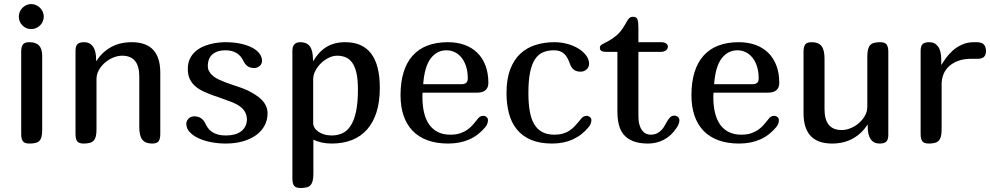

<svg xmlns="http://www.w3.org/2000/svg" viewBox="-20 -711 4904 951"><path d="M189 -434.1V-67.9Q189 -46.4 185.5 -33.2Q182.1 -20 174.6 -12.7Q167 -5.4 154.8 -2.7Q142.6 0 125 0Q101.6 0 93.3 -11.5Q85 -22.9 85 -46.9V-455.1Q85 -479 93.3 -490.5Q101.6 -502 125 -502Q157.7 -502 173.3 -485.6Q189 -469.2 189 -434.1ZM91.3 -585Q73.2 -603 73.2 -628.9Q73.2 -641.1 78.1 -652.6Q83 -664.1 91.3 -672.4Q99.6 -680.7 110.8 -685.8Q122.1 -690.9 134.8 -690.9Q147 -690.9 158.4 -685.8Q169.9 -680.7 178.2 -672.4Q186.5 -664.1 191.7 -652.6Q196.8 -641.1 196.8 -628.9Q196.8 -616.2 191.9 -605Q187 -593.8 178.5 -585.2Q169.9 -576.7 158.7 -571.8Q147.5 -566.9 134.8 -566.9Q109.4 -566.9 91.3 -585Z M354 -46.9V-459Q354 -482.9 363.8 -492.4Q373.5 -502 397 -502Q424.8 -502 440.4 -480.5Q456.1 -459 456.1 -416V-409.2H458Q484.4 -451.7 528.6 -476.8Q572.8 -502 632.8 -502Q773.9 -502 773.9 -351.1V-46.9Q773.9 -22.9 765.6 -11.5Q757.3 0 733.9 0Q700.2 0 685.1 -18.8Q669.9 -37.6 669.9 -82V-332Q669.9 -435.1 585 -435.1Q563 -435.1 540.5 -425.8Q518.1 -416.5 499.8 -400.6Q481.4 -384.8 469.7 -363.8Q458 -342.8 458 -319.8V-70.8Q458 -49.3 454.6 -35.6Q451.2 -22 443.6 -14.2Q436 -6.3 423.8 -3.2Q411.6 0 394 0Q370.6 0 362.3 -11.5Q354 -22.9 354 -46.9Z M1203.1 -122.1Q1200.7 -152.3 1183.3 -171.1Q1166 -189.9 1128.9 -205.1L1071.8 -226.1L1033.2 -239.3Q1008.3 -248.5 986.1 -259Q963.9 -269.5 947 -284.2Q930.2 -298.8 920.2 -319.3Q910.2 -339.8 910.2 -369.1Q910.2 -397.5 919.9 -418.5Q929.7 -439.5 945.8 -454.3Q961.9 -469.2 981.9 -478.5Q1002 -487.8 1022.7 -492.9Q1043.5 -498 1062.5 -500Q1081.5 -502 1095.2 -502Q1139.2 -502 1173.1 -494.4Q1207 -486.8 1230.5 -474.1Q1253.9 -461.4 1265.9 -444.8Q1277.8 -428.2 1277.8 -410.2Q1277.8 -394 1266.1 -384Q1254.4 -374 1238.8 -374Q1219.7 -374 1206.5 -383.1Q1193.4 -392.1 1185.1 -410.2Q1160.2 -461.9 1096.2 -461.9Q1056.6 -461.9 1033 -442.4Q1009.3 -422.9 1009.3 -383.3Q1009.3 -370.1 1014.9 -359.6Q1020.5 -349.1 1029.1 -340.6Q1037.6 -332 1048.3 -325.4Q1059.1 -318.8 1069.8 -314.5L1097.7 -302.7L1130.9 -291Q1144.5 -286.1 1157.7 -282Q1170.9 -277.8 1183.8 -272.9Q1196.8 -268.1 1209.2 -262Q1221.7 -255.9 1234.4 -248Q1248.5 -239.7 1261.2 -230Q1273.9 -220.2 1283.7 -208.5Q1293.5 -196.8 1299.3 -182.1Q1305.2 -167.5 1305.2 -148.9Q1305.2 -115.7 1290 -88.1Q1274.9 -60.5 1247.6 -41Q1220.2 -21.5 1182.1 -10.7Q1144 0 1098.1 0Q1061.5 0 1026.6 -6.6Q991.7 -13.2 964.1 -25.9Q936.5 -38.6 919.7 -56.6Q902.8 -74.7 902.8 -98.1Q902.8 -106 906.2 -112.8Q909.7 -119.6 915 -124.5Q920.4 -129.4 927.5 -132.1Q934.6 -134.8 941.9 -134.8Q980.5 -134.8 997.1 -99.1Q1002 -88.9 1009 -78.4Q1016.1 -67.9 1027.8 -59.3Q1039.6 -50.8 1056.9 -45.4Q1074.2 -40 1100.1 -40Q1122.1 -40 1140.9 -44.9Q1159.7 -49.8 1173.6 -60.1Q1187.5 -70.3 1195.3 -85.7Q1203.1 -101.1 1203.1 -122.1Z M1428.2 172.9V-459Q1428.2 -502 1467.3 -502Q1499.5 -502 1514.6 -481.7Q1529.8 -461.4 1530.3 -416V-408.2H1531.2Q1544.4 -430.2 1560.3 -447.8Q1576.2 -465.3 1595.2 -477.3Q1614.3 -489.3 1637.7 -495.6Q1661.1 -502 1689.9 -502Q1861.3 -502 1861.3 -275.9Q1861.3 -207 1845 -155.5Q1828.6 -104 1797.9 -69.3Q1767.1 -34.7 1722.9 -17.3Q1678.7 0 1623 0Q1572.3 0 1532.2 -19V148.9Q1532.2 170.4 1528.8 184.3Q1525.4 198.2 1517.8 206.3Q1510.3 214.4 1498 217.3Q1485.8 220.2 1468.3 220.2Q1444.8 220.2 1436.5 209Q1428.2 197.8 1428.2 172.9ZM1752.9 -268.1Q1752.9 -317.9 1745.4 -350.1Q1737.8 -382.3 1724.1 -401.1Q1710.4 -419.9 1691.4 -427.5Q1672.4 -435.1 1649.9 -435.1Q1629.4 -435.1 1608.4 -424.8Q1587.4 -414.6 1570.3 -398.2Q1553.2 -381.8 1542.2 -360.8Q1531.2 -339.8 1531.2 -317.9V-101.1Q1531.2 -89.8 1537.6 -78.9Q1543.9 -67.9 1555.9 -59.3Q1567.9 -50.8 1585 -45.4Q1602.1 -40 1623 -40Q1652.3 -40 1676.5 -51.3Q1700.7 -62.5 1717.5 -89.1Q1734.4 -115.7 1743.7 -159.4Q1752.9 -203.1 1752.9 -268.1Z M2349.1 -126Q2353.5 -131.3 2360.1 -134.3Q2366.7 -137.2 2374 -137.2Q2382.8 -137.2 2389.9 -131.3Q2397 -125.5 2397 -116.2Q2397 -97.7 2384.3 -82Q2317.4 0 2200.2 0Q2141.6 0 2097.2 -16.4Q2052.7 -32.7 2023.2 -63.7Q1993.7 -94.7 1978.8 -138.9Q1963.9 -183.1 1963.9 -238.8Q1963.9 -368.2 2023.7 -435.1Q2083.5 -502 2198.2 -502Q2243.7 -502 2280.5 -488.8Q2317.4 -475.6 2343.8 -450Q2370.1 -424.3 2384.5 -386.7Q2398.9 -349.1 2398.9 -300.8Q2398.9 -252 2342.3 -252H2073.2Q2072.8 -248 2072.5 -242.4Q2072.3 -236.8 2072.3 -230Q2072.3 -187 2080.6 -152.6Q2088.9 -118.2 2106 -94Q2123 -69.8 2149.2 -56.9Q2175.3 -43.9 2210.9 -43.9Q2240.2 -43.9 2261.2 -51.5Q2282.2 -59.1 2297.1 -70.1Q2312 -81.1 2322.3 -93.3Q2332.5 -105.5 2339.8 -114.3ZM2191.9 -461.9Q2143.6 -461.9 2113 -421.1Q2082.5 -380.4 2076.2 -293.9H2263.2Q2280.8 -293.9 2288.8 -300.3Q2296.9 -306.6 2296.9 -323.2Q2296.9 -356.9 2288.3 -382.8Q2279.8 -408.7 2265.4 -426.3Q2251 -443.8 2231.9 -452.9Q2212.9 -461.9 2191.9 -461.9Z M2860.8 -126Q2872.1 -137.2 2885.7 -137.2Q2894.5 -137.2 2901.9 -131.3Q2909.2 -125.5 2909.2 -116.2Q2909.2 -98.1 2896 -82Q2829.1 0 2714.8 0Q2652.8 0 2609.6 -18.6Q2566.4 -37.1 2539.6 -70.6Q2512.7 -104 2500.7 -149.9Q2488.8 -195.8 2488.8 -250Q2488.8 -319.3 2507.1 -367.4Q2525.4 -415.5 2557.6 -445.3Q2589.8 -475.1 2633.1 -488.5Q2676.3 -502 2726.1 -502Q2760.3 -502 2791.5 -493.2Q2822.8 -484.4 2846.4 -469.5Q2870.1 -454.6 2884 -435.3Q2897.9 -416 2897.9 -395Q2897.9 -386.2 2894.3 -378.9Q2890.6 -371.6 2884.8 -366.5Q2878.9 -361.3 2871.3 -358.6Q2863.8 -356 2856 -356Q2834 -356 2821.3 -366.5Q2808.6 -377 2801.8 -397.9Q2796.4 -412.6 2790 -424.3Q2783.7 -436 2774.4 -444.6Q2765.1 -453.1 2752.9 -457.5Q2740.7 -461.9 2724.1 -461.9Q2693.4 -461.9 2669.7 -451.9Q2646 -441.9 2629.9 -417.5Q2613.8 -393.1 2605.5 -352.3Q2597.2 -311.5 2597.2 -250Q2597.2 -198.7 2604 -159.9Q2610.8 -121.1 2626.2 -95.5Q2641.6 -69.8 2666.3 -56.9Q2690.9 -43.9 2726.1 -43.9Q2749.5 -43.9 2767.6 -49.1Q2785.6 -54.2 2799.8 -63.5Q2814 -72.8 2825.4 -84.7Q2836.9 -96.7 2848.1 -110.4Z M3142.1 -573.2V-502H3253.4Q3271 -502 3279.5 -495.6Q3288.1 -489.3 3288.1 -480Q3288.1 -469.7 3278.6 -461.9Q3269 -454.1 3253.4 -454.1H3142.1V-134.8Q3142.1 -111.3 3147 -94Q3151.9 -76.7 3159.9 -65.7Q3168 -54.7 3179 -49.3Q3189.9 -43.9 3202.1 -43.9Q3221.7 -43.9 3235.1 -51Q3248.5 -58.1 3257.8 -68.4Q3267.1 -78.6 3273.7 -91.1Q3280.3 -103.5 3286.6 -113.8Q3293 -124 3300.5 -131.1Q3308.1 -138.2 3319.3 -138.2Q3331.1 -138.2 3338.1 -131.6Q3345.2 -125 3345.2 -113.8Q3345.2 -106 3340.3 -94.2Q3335.4 -82.5 3330.1 -76.2Q3304.7 -38.1 3268.3 -19Q3231.9 0 3190.4 0Q3146 0 3116.7 -11.5Q3087.4 -22.9 3069.8 -43.7Q3052.2 -64.5 3045.2 -93.8Q3038.1 -123 3038.1 -158.2V-454.1H2983.4Q2965.8 -454.1 2958.5 -459Q2951.2 -463.9 2951.2 -475.1Q2951.2 -485.4 2963.1 -491.7Q2975.1 -498 2993.4 -507.8Q3011.7 -517.6 3033.2 -535.2Q3054.7 -552.7 3073.7 -585.4Q3080.6 -597.2 3085.2 -605.2Q3089.8 -613.3 3094.2 -618.4Q3098.6 -623.5 3103.5 -625.7Q3108.4 -627.9 3115.2 -627.9Q3132.3 -627.9 3137.2 -616Q3142.1 -604 3142.1 -573.2Z M3790 -126Q3794.4 -131.3 3801 -134.3Q3807.6 -137.2 3814.9 -137.2Q3823.7 -137.2 3830.8 -131.3Q3837.9 -125.5 3837.9 -116.2Q3837.9 -97.7 3825.2 -82Q3758.3 0 3641.1 0Q3582.5 0 3538.1 -16.4Q3493.7 -32.7 3464.1 -63.7Q3434.6 -94.7 3419.7 -138.9Q3404.8 -183.1 3404.8 -238.8Q3404.8 -368.2 3464.6 -435.1Q3524.4 -502 3639.2 -502Q3684.6 -502 3721.4 -488.8Q3758.3 -475.6 3784.7 -450Q3811 -424.3 3825.4 -386.7Q3839.8 -349.1 3839.8 -300.8Q3839.8 -252 3783.2 -252H3514.2Q3513.7 -248 3513.4 -242.4Q3513.2 -236.8 3513.2 -230Q3513.2 -187 3521.5 -152.6Q3529.8 -118.2 3546.9 -94Q3564 -69.8 3590.1 -56.9Q3616.2 -43.9 3651.9 -43.9Q3681.2 -43.9 3702.1 -51.5Q3723.1 -59.1 3738 -70.1Q3752.9 -81.1 3763.2 -93.3Q3773.4 -105.5 3780.8 -114.3ZM3632.8 -461.9Q3584.5 -461.9 3554 -421.1Q3523.4 -380.4 3517.1 -293.9H3704.1Q3721.7 -293.9 3729.7 -300.3Q3737.8 -306.6 3737.8 -323.2Q3737.8 -356.9 3729.2 -382.8Q3720.7 -408.7 3706.3 -426.3Q3691.9 -443.8 3672.9 -452.9Q3653.8 -461.9 3632.8 -461.9Z M4064 -419.9V-169.9Q4064 -66.9 4148.9 -66.9Q4170.9 -66.9 4193.4 -76.2Q4215.8 -85.4 4234.1 -101.3Q4252.4 -117.2 4264.2 -137.9Q4275.9 -158.7 4275.9 -182.1V-430.2Q4275.9 -452.6 4279.5 -466.6Q4283.2 -480.5 4290.8 -488.3Q4298.3 -496.1 4310.5 -499Q4322.8 -502 4339.8 -502Q4363.3 -502 4371.6 -490.5Q4379.9 -479 4379.9 -455.1V-43Q4379.9 -19.5 4370.1 -9.8Q4360.4 0 4336.9 0Q4277.8 0 4277.8 -85.9V-92.8H4275.9Q4249.5 -50.3 4204.8 -25.1Q4160.2 0 4101.1 0Q3960 0 3960 -150.9V-455.1Q3960 -479 3968.3 -490.5Q3976.6 -502 4000 -502Q4033.7 -502 4048.8 -483.2Q4064 -464.4 4064 -419.9Z M4863.8 -459Q4863.8 -419.9 4825.2 -419.9H4792Q4752.9 -419.9 4724.9 -409.2Q4696.8 -398.4 4678.7 -380.9Q4660.6 -363.3 4652.3 -340.8Q4644 -318.4 4644 -294.9V-70.8Q4644 -49.3 4640.6 -35.6Q4637.2 -22 4629.6 -14.2Q4622.1 -6.3 4609.9 -3.2Q4597.7 0 4580.1 0Q4556.6 0 4548.3 -11.5Q4540 -22.9 4540 -46.9V-459Q4540 -482.9 4549.8 -492.4Q4559.6 -502 4583 -502Q4610.8 -502 4626.5 -480.5Q4642.1 -459 4642.1 -416V-391.1H4644Q4652.8 -405.8 4666.5 -424.8Q4680.2 -443.8 4699.7 -461.2Q4719.2 -478.5 4745.4 -490.2Q4771.5 -502 4805.2 -502H4816.9Q4841.8 -502 4852.3 -491.5Q4862.8 -481 4863.8 -459Z"/></svg>

Font: Marmelad
Style: Regular
Weight: 400
Designer: Manvel Shmavonyan
Foundry: Cyreal (www.cyreal.org)
Version: Version 1.000